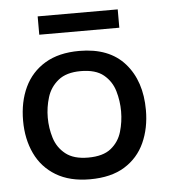

<svg xmlns="http://www.w3.org/2000/svg" viewBox="-44 -575 554 626"><g transform="rotate(-5 232.5 -262.0)"><path d="M226 10Q160 10 115 -17Q70 -44 47.5 -91.5Q25 -139 25 -199Q25 -261 47.5 -308.5Q70 -356 115 -383Q160 -410 227 -410Q325 -410 376 -352Q427 -294 427 -199Q427 -140 405.5 -92.5Q384 -45 339.5 -17.5Q295 10 226 10ZM226 -61Q275 -61 301 -82Q327 -103 336.5 -135.5Q346 -168 346 -202Q346 -236 336.5 -268.5Q327 -301 301 -322.5Q275 -344 226 -344Q179 -344 152.5 -322.5Q126 -301 116 -268.5Q106 -236 106 -202Q106 -168 116 -135.5Q126 -103 152.5 -82Q179 -61 226 -61ZM102 -474V-534H364V-474Z"/></g></svg>

Font: Darker Grotesque SemiBold
Style: Regular
Weight: 600
Designer: Gabriel Lam
Foundry: TypeRant
Version: Version 1.000;gftools[0.9.28]